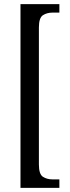

<svg xmlns="http://www.w3.org/2000/svg" viewBox="-20 -780 336 928"><path d="M79 128V-760H267V-719H233Q207 -719 187.5 -706.5Q168 -694 168 -647V15Q168 62 187.5 74.5Q207 87 233 87H267V128Z"/></svg>

Font: Noto Serif Hebrew ExtraCondensed
Style: Regular
Weight: 400
Width: 2
Designer: Monotype Design Team
Foundry: Monotype Imaging Inc.
Version: Version 2.004; ttfautohint (v1.8.4.7-5d5b)